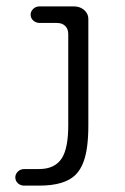

<svg xmlns="http://www.w3.org/2000/svg" viewBox="-20 -596 392 602"><path d="M56 -14Q44 -14 36 -21.5Q28 -29 28 -40Q28 -50 36 -58Q44 -66 57 -66H103Q152 -66 174 -100Q194 -132 194 -203V-489Q194 -505 184.5 -514.5Q175 -524 159 -524H105Q93 -524 84.5 -531.5Q76 -539 76 -550Q76 -560 84 -568Q92 -576 105 -576H211Q231 -576 244 -564.5Q257 -553 257 -537V-203Q257 -129 242 -89Q233 -64 217 -48Q183 -14 103 -14H57Q56 -14 56 -14Z"/></svg>

Font: Kurewa Gothic CJK TC Regular
Style: Regular
Weight: 400
Designer: Max Yao
Foundry: Max-Everyday
Version: Version 1.071; ttfautohint (v1.8.3)